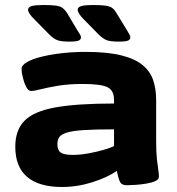

<svg xmlns="http://www.w3.org/2000/svg" viewBox="-20 -738 705 766"><path d="M227 8Q136 8 88.5 -32Q41 -72 41 -153Q41 -219 78 -256.5Q115 -294 201 -309.5Q287 -325 435 -325V-339Q435 -377 409 -390Q383 -403 310 -403Q254 -403 212 -396Q170 -389 143 -382Q116 -375 104 -375Q93 -375 84.5 -391.5Q76 -408 71 -429Q66 -450 66 -463Q66 -478 88 -490.5Q110 -503 147 -512Q184 -521 229 -526Q274 -531 321 -531Q409 -531 464.5 -517Q520 -503 550 -477.5Q580 -452 591.5 -417Q603 -382 603 -340V-175Q603 -130 606 -103Q609 -76 611.5 -60.5Q614 -45 614 -34Q614 -22 599.5 -15.5Q585 -9 564 -5.5Q543 -2 521.5 -0.5Q500 1 486 1Q465 1 458.5 -13Q452 -27 446 -56Q408 -30 348.5 -11Q289 8 227 8ZM271 -120Q299 -120 332.5 -126Q366 -132 394.5 -140.5Q423 -149 435 -155V-222Q359 -222 314 -219Q269 -216 246.5 -209Q224 -202 216.5 -191Q209 -180 209 -163Q209 -139 222 -129.5Q235 -120 271 -120ZM454 -572Q420 -572 405 -578Q390 -584 372 -602L315 -660Q290 -685 290 -699Q290 -710 305 -714Q320 -718 349 -718Q383 -718 401 -715.5Q419 -713 428 -706Q437 -699 444 -687L488 -615Q493 -606 496.5 -600Q500 -594 500 -589Q500 -580 490.5 -576Q481 -572 454 -572ZM257 -572Q223 -572 208 -578Q193 -584 175 -602L118 -660Q92 -685 92 -699Q92 -710 107 -714Q122 -718 152 -718Q186 -718 203.5 -715.5Q221 -713 230 -706Q239 -699 247 -687L290 -615Q296 -606 299.5 -600Q303 -594 303 -589Q303 -580 293.5 -576Q284 -572 257 -572Z"/></svg>

Font: Asap Expanded ExtraBold
Style: Regular
Weight: 800
Width: 7
Designer: Pablo Cosgaya
Foundry: Omnibus-Type
Version: Version 3.001; ttfautohint (v1.8.4.7-5d5b)